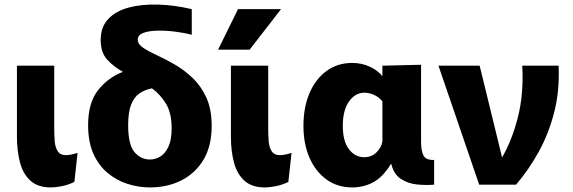

<svg xmlns="http://www.w3.org/2000/svg" viewBox="-20 -807 2505 839"><path d="M305 -12Q278 1 250.5 6.5Q223 12 202 12Q146 12 113.5 -17Q81 -46 67.5 -96.5Q54 -147 54 -211V-520H217V-245Q217 -217 219 -190.5Q221 -164 232 -146.5Q243 -129 269 -129Q279 -129 293 -132Q307 -135 319 -139Z M905 -257Q905 -169 869.5 -109.5Q834 -50 773 -19Q712 12 635 12Q585 12 537 -3.5Q489 -19 450 -51.5Q411 -84 388 -135.5Q365 -187 365 -260Q365 -358 408.5 -413Q452 -468 517 -493Q476 -516 448 -547Q420 -578 420 -632Q420 -689 453 -724Q486 -759 542.5 -774Q599 -789 670.5 -787Q742 -785 818 -767V-655Q784 -664 743 -669Q702 -674 665.5 -673Q629 -672 605.5 -663Q582 -654 582 -634Q582 -614 605 -598.5Q628 -583 665 -566Q702 -549 743 -525.5Q784 -502 821 -467Q858 -432 881.5 -381Q905 -330 905 -257ZM540 -260Q540 -175 567.5 -142.5Q595 -110 635 -110Q659 -110 680.5 -123Q702 -136 716 -166Q730 -196 730 -246Q730 -313 705.5 -353.5Q681 -394 644 -421Q613 -415 589.5 -399Q566 -383 553 -350Q540 -317 540 -260Z M1240 -12Q1213 1 1185.5 6.5Q1158 12 1137 12Q1081 12 1048.5 -17Q1016 -46 1002.5 -96.5Q989 -147 989 -211V-520H1152V-245Q1152 -217 1154 -190.5Q1156 -164 1167 -146.5Q1178 -129 1204 -129Q1214 -129 1228 -132Q1242 -135 1254 -139ZM933 -590 1020 -767H1208L1071 -590Z M1519 12Q1455 12 1407 -22.5Q1359 -57 1332.5 -117.5Q1306 -178 1306 -257Q1306 -338 1332.5 -400Q1359 -462 1407 -497Q1455 -532 1519 -532Q1559 -532 1594 -516.5Q1629 -501 1649 -476H1651V-520L1820 -524V-185Q1820 -150 1830 -128.5Q1840 -107 1877 -108V0Q1840 3 1801.5 -1Q1763 -5 1732 -25Q1701 -45 1690 -90H1688Q1652 -32 1610 -10Q1568 12 1519 12ZM1571 -120Q1604 -120 1625.5 -141.5Q1647 -163 1651 -189V-364Q1636 -383 1614 -392.5Q1592 -402 1573 -402Q1532 -402 1505 -363.5Q1478 -325 1478 -258Q1478 -189 1505 -154.5Q1532 -120 1571 -120Z M1896 -520H2076L2174 -119Q2218 -195 2243.5 -296.5Q2269 -398 2262 -520H2421Q2426 -412 2402 -317.5Q2378 -223 2334 -143.5Q2290 -64 2235 0H2074Z"/></svg>

Font: Murecho
Style: Bold
Weight: 700
Designer: Neil Summerour
Foundry: Positype
Version: Version 1.010; ttfautohint (v1.8.3)